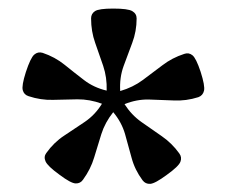

<svg xmlns="http://www.w3.org/2000/svg" viewBox="-20 -786 540 457"><path d="M319.3 -356.9Q300.8 -381.8 293.2 -410.4Q285.6 -439 277.6 -467Q269.5 -495.1 249.5 -519Q230 -494.6 221.2 -466.8Q212.4 -439 204.1 -411.1Q195.8 -383.3 177.7 -358.4Q171.4 -349.1 160.2 -349.4Q148.9 -349.6 121.6 -370.1Q93.3 -390.6 88.4 -401.9Q83.5 -413.1 90.3 -421.9Q108.4 -447.3 133.1 -463.4Q157.7 -479.5 182.1 -496.1Q206.5 -512.7 222.7 -539.1Q193.4 -549.8 164.3 -549.6Q135.3 -549.3 106.2 -548.3Q77.1 -547.4 47.9 -557.1Q37.1 -560.5 34.2 -571.3Q31.2 -582 41.5 -614.3Q52.7 -648.4 61.5 -656Q70.3 -663.6 81.5 -660.2Q110.8 -650.4 133.8 -631.8Q156.7 -613.3 179.9 -595.5Q203.1 -577.6 233.9 -570.3Q234.9 -601.6 225.6 -629.2Q216.3 -656.7 206.5 -684.1Q196.8 -711.4 196.8 -742.2Q196.8 -753.4 206.1 -759.5Q215.3 -765.6 249.5 -765.6Q284.7 -765.6 294.9 -759.5Q305.2 -753.4 305.2 -742.2Q305.2 -711.4 294.7 -683.8Q284.2 -656.2 274.2 -628.7Q264.2 -601.1 266.1 -569.3Q296.4 -578.1 319.8 -595.5Q343.3 -612.8 366.5 -630.6Q389.6 -648.4 418.5 -657.7Q429.2 -661.6 438 -654.5Q446.8 -647.5 457.5 -615.2Q468.3 -581.5 465.6 -570.1Q462.9 -558.6 452.1 -554.7Q422.9 -545.4 393.3 -546.9Q363.8 -548.3 334.5 -549.1Q305.2 -549.8 276.4 -538.1Q293 -512.2 316.9 -495.4Q340.8 -478.5 365 -461.9Q389.2 -445.3 406.7 -420.9Q413.6 -411.6 409.4 -400.9Q405.3 -390.1 377.4 -370.1Q349.1 -349.1 337.6 -348.4Q326.2 -347.7 319.3 -356.9Z"/></svg>

Font: Dai Banna SIL SemiBold
Style: Regular
Weight: 600
Designer: Victor Gaultney
Foundry: SIL International
Version: Version 4.000